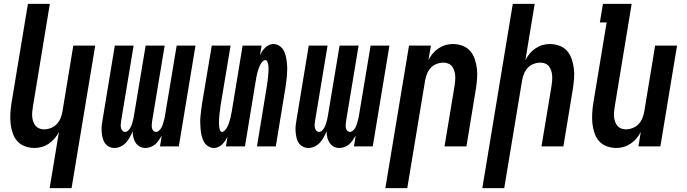

<svg xmlns="http://www.w3.org/2000/svg" viewBox="-20 -755 3540 990"><path d="M236 215 284 -75Q275 -57 262 -41.5Q249 -26 232 -14.5Q215 -3 196 2.5Q177 8 158 8Q132 8 108 -1Q84 -10 68.5 -28Q53 -46 45 -70Q37 -94 34.5 -119Q32 -144 33.5 -170Q35 -196 39 -222L124 -735H237L150 -207Q148 -194 146.5 -180.5Q145 -167 146 -154Q147 -141 151 -129Q155 -117 162.5 -107.5Q170 -98 181.5 -93Q193 -88 206 -88Q224 -88 241.5 -94.5Q259 -101 272 -114.5Q285 -128 292 -145Q299 -162 302 -180L358 -520H471L349 215Z M570 8Q554 8 540.5 0.5Q527 -7 519 -20Q511 -33 508 -48.5Q505 -64 504 -79.5Q503 -95 505 -111.5Q507 -128 510 -144L572 -520H669L604 -128Q603 -120 602.5 -111.5Q602 -103 604 -95Q606 -87 611.5 -81Q617 -75 625 -75Q634 -75 640.5 -81.5Q647 -88 651.5 -95.5Q656 -103 659 -111Q662 -119 664 -127.5Q666 -136 668 -144Q670 -152 671 -160L731 -520H829L764 -128Q763 -120 762.5 -111.5Q762 -103 763.5 -95Q765 -87 770.5 -81Q776 -75 785 -75Q793 -75 800 -81.5Q807 -88 811.5 -95.5Q816 -103 818.5 -111Q821 -119 823.5 -127.5Q826 -136 828 -144Q830 -152 831 -160L891 -520H988L902 0H805L814 -56Q807 -44 799 -32Q791 -20 780.5 -11Q770 -2 756.5 3Q743 8 730 8Q713 8 700 0.5Q687 -7 679 -19.5Q671 -32 667.5 -47Q664 -62 664 -78Q658 -63 649.5 -47.5Q641 -32 629.5 -19.5Q618 -7 602 0.5Q586 8 570 8Z M1084 8Q1067 8 1053 -1Q1039 -10 1031.5 -24Q1024 -38 1020 -54Q1016 -70 1014.5 -86.5Q1013 -103 1012.5 -120Q1012 -137 1013.5 -154Q1015 -171 1017.5 -188Q1020 -205 1022 -222L1072 -520H1169L1117 -209Q1116 -202 1115.5 -194.5Q1115 -187 1113.5 -180Q1112 -173 1111.5 -166Q1111 -159 1110.5 -152Q1110 -145 1109.5 -137.5Q1109 -130 1109 -123Q1109 -116 1109.5 -109Q1110 -102 1111 -95.5Q1112 -89 1115 -82Q1118 -75 1125 -75Q1132 -75 1138 -81Q1144 -87 1148 -93.5Q1152 -100 1155.5 -107.5Q1159 -115 1161 -122Q1163 -129 1165 -136Q1167 -143 1169 -150.5Q1171 -158 1172 -165.5Q1173 -173 1175 -180L1231 -520H1329L1320 -469Q1325 -480 1331.5 -490Q1338 -500 1346.5 -508.5Q1355 -517 1366.5 -522.5Q1378 -528 1389 -528Q1406 -528 1420 -519Q1434 -510 1442 -496Q1450 -482 1453.5 -466Q1457 -450 1459 -433.5Q1461 -417 1461 -400Q1461 -383 1459.5 -366Q1458 -349 1456 -332Q1454 -315 1451 -298L1402 0H1305L1356 -311Q1357 -318 1358 -325.5Q1359 -333 1360 -340Q1361 -347 1361.5 -354Q1362 -361 1363 -368Q1364 -375 1364 -382.5Q1364 -390 1364.5 -397Q1365 -404 1364.5 -411Q1364 -418 1362.5 -424.5Q1361 -431 1358 -438Q1355 -445 1348 -445Q1341 -445 1335 -439Q1329 -433 1325 -426.5Q1321 -420 1318 -412.5Q1315 -405 1312.5 -398Q1310 -391 1308 -384Q1306 -377 1304.5 -369.5Q1303 -362 1301.5 -354.5Q1300 -347 1299 -340L1243 0H1145L1153 -51Q1148 -40 1141.5 -30Q1135 -20 1126.5 -11.5Q1118 -3 1106.5 2.5Q1095 8 1084 8Z M1570 8Q1554 8 1540.5 0.5Q1527 -7 1519 -20Q1511 -33 1508 -48.5Q1505 -64 1504 -79.5Q1503 -95 1505 -111.5Q1507 -128 1510 -144L1572 -520H1669L1604 -128Q1603 -120 1602.5 -111.5Q1602 -103 1604 -95Q1606 -87 1611.5 -81Q1617 -75 1625 -75Q1634 -75 1640.5 -81.5Q1647 -88 1651.5 -95.5Q1656 -103 1659 -111Q1662 -119 1664 -127.5Q1666 -136 1668 -144Q1670 -152 1671 -160L1731 -520H1829L1764 -128Q1763 -120 1762.5 -111.5Q1762 -103 1763.5 -95Q1765 -87 1770.5 -81Q1776 -75 1785 -75Q1793 -75 1800 -81.5Q1807 -88 1811.5 -95.5Q1816 -103 1818.5 -111Q1821 -119 1823.5 -127.5Q1826 -136 1828 -144Q1830 -152 1831 -160L1891 -520H1988L1902 0H1805L1814 -56Q1807 -44 1799 -32Q1791 -20 1780.5 -11Q1770 -2 1756.5 3Q1743 8 1730 8Q1713 8 1700 0.5Q1687 -7 1679 -19.5Q1671 -32 1667.5 -47Q1664 -62 1664 -78Q1658 -63 1649.5 -47.5Q1641 -32 1629.5 -19.5Q1618 -7 1602 0.5Q1586 8 1570 8Z M1967 215 2089 -520H2202L2189 -445Q2198 -463 2211 -478.5Q2224 -494 2241 -505.5Q2258 -517 2277 -522.5Q2296 -528 2315 -528Q2341 -528 2365 -519Q2389 -510 2404.5 -492Q2420 -474 2428 -450Q2436 -426 2439 -401Q2442 -376 2440 -350Q2438 -324 2434 -298L2385 0H2272L2324 -313Q2326 -326 2327 -339.5Q2328 -353 2327 -366Q2326 -379 2322 -391Q2318 -403 2311 -412.5Q2304 -422 2292 -427Q2280 -432 2267 -432Q2249 -432 2231.5 -425.5Q2214 -419 2201.5 -405.5Q2189 -392 2182 -375Q2175 -358 2172 -340L2080 215Z M2467 215 2624 -735H2737L2689 -445Q2698 -463 2711 -478.5Q2724 -494 2741 -505.5Q2758 -517 2777 -522.5Q2796 -528 2815 -528Q2841 -528 2865 -519Q2889 -510 2904.5 -492Q2920 -474 2928 -450Q2936 -426 2939 -401Q2942 -376 2940 -350Q2938 -324 2934 -298L2885 0H2772L2824 -313Q2826 -326 2827 -339.5Q2828 -353 2827 -366Q2826 -379 2822 -391Q2818 -403 2811 -412.5Q2804 -422 2792 -427Q2780 -432 2767 -432Q2749 -432 2731.5 -425.5Q2714 -419 2701.5 -405.5Q2689 -392 2682 -375Q2675 -358 2672 -340L2580 215Z M3158 8Q3132 8 3108 -1Q3084 -10 3068.5 -28Q3053 -46 3045 -70Q3037 -94 3034.5 -119Q3032 -144 3033.5 -170Q3035 -196 3039 -222L3108 -639H3073L3089 -735H3237L3150 -207Q3148 -194 3146.5 -180.5Q3145 -167 3146 -154Q3147 -141 3151 -129Q3155 -117 3162.5 -107.5Q3170 -98 3181.5 -93Q3193 -88 3206 -88Q3224 -88 3241.5 -94.5Q3259 -101 3272 -114.5Q3285 -128 3292 -145Q3299 -162 3302 -180L3358 -520H3471L3385 0H3272L3284 -75Q3275 -57 3262 -41.5Q3249 -26 3232 -14.5Q3215 -3 3196 2.5Q3177 8 3158 8Z"/></svg>

Font: Iosevka Oblique
Style: Bold
Weight: 700
Italic angle: -9°
Monospace: yes
Designer: Belleve Invis
Foundry: Belleve Invis
Version: Version 32.5.0; ttfautohint (v1.8.4)